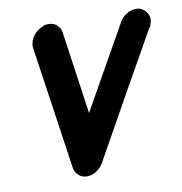

<svg xmlns="http://www.w3.org/2000/svg" viewBox="-69 -628 665 702"><g transform="rotate(-10 263.5 -276.5)"><path d="M419 -524Q429 -542 446 -552Q463 -562 481 -562Q486 -562 489.5 -561.5Q493 -561 496 -560Q514 -552 522 -537.5Q530 -523 526 -505Q524 -501 523 -495.5Q522 -490 517 -485L518 -487Q453 -372 388.5 -257.5Q324 -143 260 -28Q249 -10 232.5 0Q216 10 198 10Q181 10 168.5 -1Q156 -12 153 -27L86 -486V-485Q84 -495 87 -505Q90 -522 103.5 -537Q117 -552 137 -559H135Q141 -562 146.5 -562.5Q152 -563 156 -563Q174 -563 186.5 -552.5Q199 -542 202 -525L246 -217Z"/></g></svg>

Font: VDS
Style: Bold Italic
Weight: 700
Designer: artmaker
Foundry: artmaker
Version: Version 1.000 2009 initial release